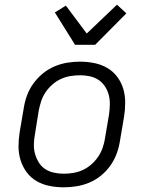

<svg xmlns="http://www.w3.org/2000/svg" viewBox="-20 -791 640 819"><path d="M252 8Q221 8 191 2Q161 -4 136 -18.5Q111 -33 94 -56Q77 -79 68 -107Q59 -135 59 -166Q59 -197 64 -228L81 -328Q85 -355 94.5 -382Q104 -409 121.5 -433.5Q139 -458 162 -477Q185 -496 212 -507.5Q239 -519 266.5 -523.5Q294 -528 321 -528Q352 -528 382 -522Q412 -516 437 -501.5Q462 -487 479.5 -464Q497 -441 505.5 -413Q514 -385 514 -354Q514 -323 509 -292L492 -192Q488 -165 478.5 -138Q469 -111 452 -86.5Q435 -62 412 -43Q389 -24 362 -12.5Q335 -1 307 3.5Q279 8 252 8ZM252 -50Q272 -50 293 -53.5Q314 -57 333.5 -66Q353 -75 370 -90Q387 -105 399 -123Q411 -141 418 -161Q425 -181 428 -202L445 -302Q448 -323 448.5 -344.5Q449 -366 444 -385.5Q439 -405 428 -422Q417 -439 400.5 -450Q384 -461 363.5 -465.5Q343 -470 322 -470Q302 -470 280.5 -466.5Q259 -463 239.5 -454Q220 -445 203 -430Q186 -415 174 -397Q162 -379 155.5 -359Q149 -339 145 -318L129 -218Q125 -197 124.5 -175.5Q124 -154 129.5 -134.5Q135 -115 145.5 -98Q156 -81 172.5 -70Q189 -59 210 -54.5Q231 -50 252 -50ZM300 -600 214 -738 261 -767 350 -648 479 -771 519 -734 386 -600Z"/></svg>

Font: Iosevka Aile Light Oblique
Style: Regular
Weight: 300
Italic angle: -9°
Designer: Belleve Invis
Foundry: Belleve Invis
Version: Version 31.1.0; ttfautohint (v1.8.4)